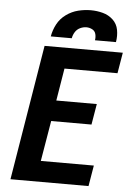

<svg xmlns="http://www.w3.org/2000/svg" viewBox="-62 -994 705 1039"><g transform="rotate(5 290.5 -474.5)"><path d="M35 0H459L478 -113H190L227 -333H446L465 -446H245L274 -622H562L581 -735H156ZM185 -789H299Q302 -807 312 -823Q322 -839 339 -847Q356 -855 373 -855Q373 -855 373 -855Q373 -855 373 -855Q373 -855 373 -855Q373 -855 373 -855Q390 -855 405 -847Q420 -839 424 -822.5Q428 -806 425 -789H539Q545 -823 539 -855.5Q533 -888 509.5 -910Q486 -932 454 -940.5Q422 -949 389 -949Q355 -949 320.5 -940.5Q286 -932 255.5 -910Q225 -888 208 -856Q191 -824 185 -789Z"/></g></svg>

Font: Iosevka Sparkle XBdObl
Style: Regular
Weight: 800
Italic angle: -9°
Designer: Belleve Invis
Foundry: Belleve Invis
Version: Version 4.5.0; ttfautohint (v1.8.3)